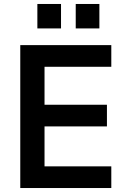

<svg xmlns="http://www.w3.org/2000/svg" viewBox="-20 -946 638 966"><path d="M82 0V-719H540V-610H204V-419H518V-310H204V-109H540V0ZM361 -803V-926H480V-803ZM168 -803V-926H287V-803Z"/></svg>

Font: Nunitoga
Style: Bold
Weight: 700
Designer: Vernon Adams
Foundry: Vernon Adams
Version: Version 1.0